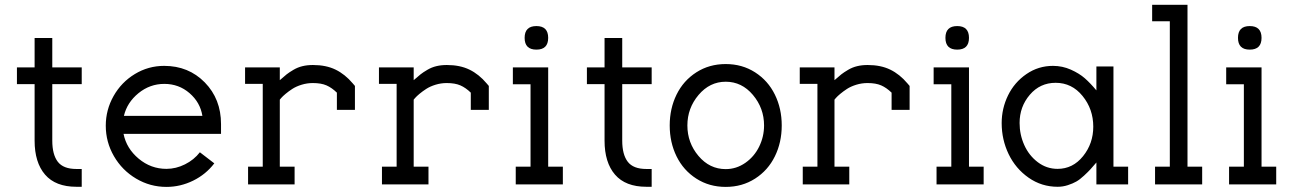

<svg xmlns="http://www.w3.org/2000/svg" viewBox="-20 -749 5253 780"><path d="M290.5 9.8Q205.6 9.8 163.1 -39.6Q120.6 -88.9 120.6 -177.7V-407.2H48.8V-475.1H120.6V-594.7H192.4V-475.1H312V-407.2H192.4V-177.7Q192.4 -121.1 214.8 -91.8Q237.3 -62.5 290.5 -62.5H312V9.8Z M481.9 -205.1Q493.7 -146 543.2 -104.5Q592.8 -63 656.2 -63Q694.8 -63 731.4 -81.3Q768.1 -99.6 792 -130.4L850.6 -85.4Q816.4 -40.5 764.6 -15.1Q712.9 10.3 656.2 10.3Q589.8 10.3 533 -23.4Q476.1 -57.1 442.9 -114.5Q409.7 -171.9 409.7 -238.3Q409.7 -302.7 441.4 -358.9Q473.1 -415 527.8 -448.2Q582.5 -481.4 647 -481.4Q746.1 -481.4 812 -414.1Q877.9 -346.7 877.9 -245.1V-205.1ZM802.2 -278.3Q793.5 -333 750 -370.6Q706.5 -408.2 647.5 -408.2Q588.9 -408.2 542.5 -370.4Q496.1 -332.5 483.4 -278.3Z M1116.7 -71.8H1176.8V0H987.8V-71.8H1047.4V-408.2H975.6V-475.1H1116.7V-423.3Q1134.3 -439 1144.5 -447Q1154.8 -455.1 1172.1 -465.3Q1189.5 -475.6 1208.7 -480.2Q1228 -484.9 1251.5 -484.9Q1304.7 -484.9 1343.3 -466.1Q1381.8 -447.3 1413.1 -410.2L1421.9 -399.9V-302.7H1348.6V-372.6Q1328.1 -392.6 1306.4 -402.1Q1284.7 -411.6 1251 -411.6Q1227.5 -411.6 1205.3 -404.8Q1183.1 -397.9 1167.7 -387.9Q1152.3 -377.9 1140.4 -367.9Q1128.4 -357.9 1122.6 -351.1L1116.7 -344.2Z M1660.6 -71.8H1720.7V0H1531.7V-71.8H1591.3V-408.2H1519.5V-475.1H1660.6V-423.3Q1678.2 -439 1688.5 -447Q1698.7 -455.1 1716.1 -465.3Q1733.4 -475.6 1752.7 -480.2Q1772 -484.9 1795.4 -484.9Q1848.6 -484.9 1887.2 -466.1Q1925.8 -447.3 1957 -410.2L1965.8 -399.9V-302.7H1892.6V-372.6Q1872.1 -392.6 1850.3 -402.1Q1828.6 -411.6 1794.9 -411.6Q1771.5 -411.6 1749.3 -404.8Q1727.1 -397.9 1711.7 -387.9Q1696.3 -377.9 1684.3 -367.9Q1672.4 -357.9 1666.5 -351.1L1660.6 -344.2Z M2135.3 -406.7H2063.5V-475.1H2207V-71.8H2266.6V0H2075.2V-71.8H2135.3ZM2159.2 -547.4Q2111.3 -547.4 2111.3 -595.2Q2111.3 -643.1 2159.2 -643.1Q2207 -643.1 2207 -595.2Q2207 -547.4 2159.2 -547.4Z M2606 9.8Q2521 9.8 2478.5 -39.6Q2436 -88.9 2436 -177.7V-407.2H2364.3V-475.1H2436V-594.7H2507.8V-475.1H2627.4V-407.2H2507.8V-177.7Q2507.8 -121.1 2530.3 -91.8Q2552.7 -62.5 2606 -62.5H2627.4V9.8Z M2728.5 -113.8Q2700.7 -170.4 2700.7 -239.3Q2700.7 -308.1 2728.5 -364.7Q2756.3 -421.4 2808.8 -455.1Q2861.3 -488.8 2928.2 -488.8Q2995.1 -488.8 3047.6 -455.1Q3100.1 -421.4 3127.9 -364.7Q3155.8 -308.1 3155.8 -239.3Q3155.8 -170.4 3127.9 -113.8Q3100.1 -57.1 3047.6 -23.4Q2995.1 10.3 2928.2 10.3Q2861.3 10.3 2808.8 -23.4Q2756.3 -57.1 2728.5 -113.8ZM3084 -239.3Q3084 -309.6 3038.8 -363.3Q2993.7 -417 2928.2 -417Q2863.3 -417 2817.9 -363.3Q2772.5 -309.6 2772.5 -239.3Q2772.5 -168.9 2817.6 -115.5Q2862.8 -62 2928.2 -62Q2971.2 -62 3007.6 -87.2Q3043.9 -112.3 3064 -153.1Q3084 -193.8 3084 -239.3Z M3370.1 -71.8H3430.2V0H3241.2V-71.8H3300.8V-408.2H3229V-475.1H3370.1V-423.3Q3387.7 -439 3397.9 -447Q3408.2 -455.1 3425.5 -465.3Q3442.9 -475.6 3462.2 -480.2Q3481.4 -484.9 3504.9 -484.9Q3558.1 -484.9 3596.7 -466.1Q3635.3 -447.3 3666.5 -410.2L3675.3 -399.9V-302.7H3602.1V-372.6Q3581.5 -392.6 3559.8 -402.1Q3538.1 -411.6 3504.4 -411.6Q3481 -411.6 3458.7 -404.8Q3436.5 -397.9 3421.1 -387.9Q3405.8 -377.9 3393.8 -367.9Q3381.8 -357.9 3376 -351.1L3370.1 -344.2Z M3844.7 -406.7H3772.9V-475.1H3916.5V-71.8H3976.1V0H3784.7V-71.8H3844.7ZM3868.7 -547.4Q3820.8 -547.4 3820.8 -595.2Q3820.8 -643.1 3868.7 -643.1Q3916.5 -643.1 3916.5 -595.2Q3916.5 -547.4 3868.7 -547.4Z M4049.3 -249Q4049.3 -308.6 4075.2 -361.6Q4101.1 -414.6 4149.7 -448Q4198.2 -481.4 4257.8 -481.4Q4295.9 -481.4 4330.3 -466.1Q4364.7 -450.7 4387.2 -430.9Q4409.7 -411.1 4434.1 -381.8V-479H4503.4V-71.8H4563V0H4434.1V-88.9Q4418 -70.3 4409.7 -61Q4401.4 -51.8 4384 -35.6Q4366.7 -19.5 4352.5 -11.5Q4338.4 -3.4 4318.1 3.2Q4297.9 9.8 4276.9 9.8Q4211.4 9.8 4158.7 -27.1Q4106 -64 4077.6 -122.8Q4049.3 -181.6 4049.3 -249ZM4276.4 -63Q4338.4 -63 4379.9 -114.5Q4421.4 -166 4421.4 -234.4Q4421.4 -305.7 4377.9 -359.1Q4334.5 -412.6 4268.6 -412.6Q4205.1 -412.6 4163.6 -364Q4122.1 -315.4 4122.1 -249.5Q4122.1 -202.1 4141.1 -159.7Q4160.2 -117.2 4196 -90.1Q4231.9 -63 4276.4 -63Z M4732.4 -662.6H4660.6V-729.5H4804.2V-71.8H4863.8V0H4672.4V-71.8H4732.4Z M5033.2 -406.7H4961.4V-475.1H5105V-71.8H5164.6V0H4973.1V-71.8H5033.2ZM5057.1 -547.4Q5009.3 -547.4 5009.3 -595.2Q5009.3 -643.1 5057.1 -643.1Q5105 -643.1 5105 -595.2Q5105 -547.4 5057.1 -547.4Z"/></svg>

Font: Eligible
Style: Regular
Weight: 500
Version: Version 1.1